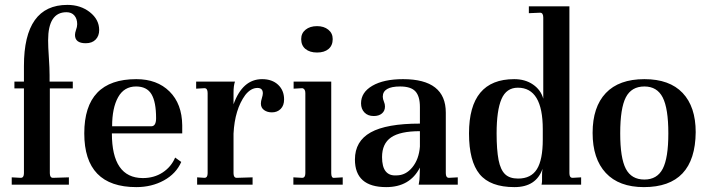

<svg xmlns="http://www.w3.org/2000/svg" viewBox="-20 -756 2897 786"><path d="M28 0V-30L65 -28Q78 -28 78 -47V-394H39V-422H78V-486Q78 -736 256 -736Q310 -736 348 -706Q386 -676 386 -633Q386 -609 371.5 -594Q357 -579 331 -579Q287 -579 287 -613Q287 -621 291 -633Q296 -646 296 -657Q296 -679 284.5 -692.5Q273 -706 252 -706Q177 -706 177 -591Q177 -564 180 -521Q183 -476 183 -449V-422H278V-394H184V-47Q184 -28 197 -28L262 -30V0Z M538 10Q325 10 325 -210Q325 -432 538 -432Q623 -432 674 -381.5Q725 -331 726 -243V-210H438Q438 -28 564 -27Q611 -27 646 -50Q681 -73 697 -111L722 -93Q701 -45 651 -17.5Q601 10 538 10ZM439 -239H599Q619 -239 619 -272Q619 -339 600 -370.5Q581 -402 537 -402Q488 -402 463.5 -358Q439 -314 439 -239Z M787 0V-30L817 -28Q830 -28 830 -47V-375Q830 -395 817 -395L783 -393V-422H942Q936 -406 936 -376V-329Q973 -432 1053 -432Q1094 -432 1118.5 -409Q1143 -386 1143 -349Q1143 -324 1129 -310Q1115 -296 1093 -296Q1074 -296 1061 -305.5Q1048 -315 1048 -332Q1048 -342 1052 -354Q1056 -367 1056 -374Q1056 -396 1034 -396Q1007 -396 984 -367Q941 -308 936 -209V-47Q936 -28 949 -28L1014 -30V0Z M1181 0V-30L1217 -28Q1230 -28 1230 -47V-375Q1230 -392 1218 -395L1182 -393V-422H1336V-47Q1336 -37 1339 -32Q1342 -27 1349 -28L1383 -30V0ZM1213 -596Q1213 -620 1231 -634.5Q1249 -649 1278 -649Q1306 -649 1324 -634.5Q1342 -620 1342 -596Q1342 -570 1325 -555.5Q1308 -541 1278 -541Q1248 -541 1230.5 -555.5Q1213 -570 1213 -596Z M1561 10Q1433 10 1433 -103Q1433 -178 1497.5 -214Q1562 -250 1699 -250V-318Q1699 -362 1680.5 -382Q1662 -402 1618 -402Q1547 -402 1547 -360Q1547 -351 1552 -339Q1556 -330 1556 -320Q1556 -302 1543.5 -291.5Q1531 -281 1510 -281Q1486 -281 1472 -295.5Q1458 -310 1458 -333Q1458 -378 1504.5 -405Q1551 -432 1630 -432Q1805 -432 1805 -295V-47Q1805 -28 1818 -28L1854 -30V0H1694Q1698 -20 1698 -37L1699 -70Q1658 10 1561 10ZM1603 -38Q1641 -38 1668 -71Q1695 -104 1699 -156V-219Q1618 -219 1581 -193.5Q1544 -168 1544 -113Q1544 -73 1559 -54.5Q1574 -36 1603 -38Z M2086 10Q1987 10 1943.5 -43Q1900 -96 1900 -210Q1900 -432 2085 -432Q2130 -432 2162 -410Q2194 -388 2204 -352V-684Q2204 -704 2191 -704L2145 -702V-730H2311V-47Q2311 -28 2324 -28L2359 -30V0H2197Q2199 -10 2199 -16V-38Q2199 -52 2200 -57Q2201 -61 2201 -65Q2175 10 2086 10ZM2101 -25Q2154 -25 2178 -63.5Q2202 -102 2202 -185V-227Q2202 -397 2100 -397Q2053 -397 2033 -350.5Q2013 -304 2013 -210Q2013 -143 2021 -101Q2029 -61 2047.5 -43Q2066 -25 2101 -25Z M2616 10Q2514 10 2460 -48Q2406 -106 2406 -212Q2406 -318 2460 -375Q2514 -432 2618 -432Q2721 -432 2774.5 -375.5Q2828 -319 2828 -215Q2826 10 2616 10ZM2618 -21Q2670 -21 2693 -65Q2716 -109 2716 -210Q2716 -312 2693 -357Q2670 -402 2618 -402Q2565 -402 2542 -357.5Q2519 -313 2519 -210Q2519 -109 2542 -65Q2565 -21 2618 -21Z"/></svg>

Font: UnnaMedium
Style: Regular
Weight: 500
Designer: Jorge de Buen Unna
Foundry: Omnibus-Type
Version: Version 2.008;hotconv 1.0.109;makeotfexe 2.5.65596